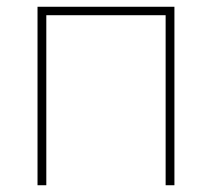

<svg xmlns="http://www.w3.org/2000/svg" viewBox="-20 -548 627 568"><path d="M496 -528V0H470V-503H117V0H91V-528Z"/></svg>

Font: Noto Sans UI Thin
Style: Regular
Weight: 250
Designer: Monotype Design Team
Foundry: Monotype Imaging Inc.
Version: Version 1.901